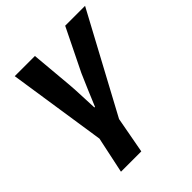

<svg xmlns="http://www.w3.org/2000/svg" viewBox="-190 -613 915 915"><g transform="rotate(-45 267.0 -156.0)"><path d="M96 184 135 0 60 -496H196L215 -282Q218 -245 219.5 -203Q221 -161 223 -122H227Q243 -160 260.5 -202Q278 -244 295 -282L400 -496H534L267 0L233 184Z"/></g></svg>

Font: Source Sans 3
Style: Bold Italic
Weight: 700
Italic angle: -11°
Designer: Paul D. Hunt
Foundry: Adobe
Version: Version 3.052;hotconv 1.1.0;makeotfexe 2.6.0